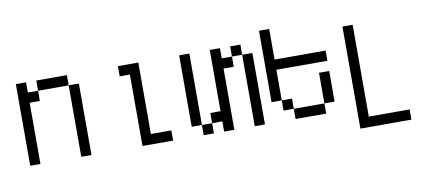

<svg xmlns="http://www.w3.org/2000/svg" viewBox="-64 -797 2628 1158"><g transform="rotate(-10 1250.0 -218.0)"><path d="M62.5 -500Q62.5 -500 62.5 0H125Q125 0 125 -375H187.5V-437.5H125V-500ZM375 -437.5V0H437.5V-437.5ZM187.5 -437.5H375V-500H187.5Z M937.5 0V-62.5H812.5V-500H687.5V-437.5H750V0Z M1125 -62.5V0H1187.5V-62.5ZM1125 -62.5V-500H1062.5V-62.5ZM1250 -62.5V0H1312.5Q1312.5 0 1312.5 -375H1375V-437.5H1312.5V-500H1250Q1250 -500 1250 -125H1187.5V-62.5ZM1437.5 -437.5V0H1500V-437.5ZM1375 -437.5H1437.5V-500H1375Z M1937.5 -312.5V-375H1625V-562.5H1562.5V-125H1625V-62.5H1687.5V0H1875V-62.5H1687.5V-125H1625V-312.5ZM1875 -62.5H1937.5V-250H1875Z M2375 125V62.5H2125V-500H2062.5Q2062.5 -500 2062.5 125Z"/></g></svg>

Font: CalcUnifontExMono
Style: Regular
Weight: 500
Version: Version 15.0.06